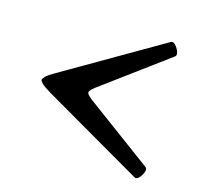

<svg xmlns="http://www.w3.org/2000/svg" viewBox="-73 -551 636 603"><g transform="rotate(15 244.5 -249.5)"><path d="M437 -70Q443 -66 439 -54.5Q435 -43 427 -34.5Q419 -26 412 -30L88 -218Q65 -232 58 -239Q51 -246 51 -250Q51 -254 58 -261.5Q65 -269 88 -282L412 -470Q419 -474 427 -465.5Q435 -457 439 -446Q443 -435 437 -430L219 -269Q209 -261 206 -257Q203 -253 203 -250Q203 -247 206 -243Q209 -239 219 -231Z"/></g></svg>

Font: Anvers
Style: Regular
Weight: 400
Designer: Ishtar van Looy
Version: Version 1.000